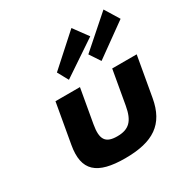

<svg xmlns="http://www.w3.org/2000/svg" viewBox="-194 -1024 1168 1202"><g transform="rotate(-30 390.0 -422.5)"><path d="M168.9 -513 118.3 -226C88 -54 166.6 15 369.4 15C572.1 15 675.1 -54 705.4 -226L756 -513H579L536 -269C518.2 -168 480.2 -129 394.8 -129C309.4 -129 285.1 -168 302.9 -269L345.9 -513ZM493.7 -664 544.8 -587 779.9 -756 716.2 -860ZM266.6 -664 309 -587 560.7 -756 484.4 -860Z"/></g></svg>

Font: Hussar Wysoki
Style: Obl
Weight: 700
Foundry: Cannot Into Space Fonts
Version: Version 0.92